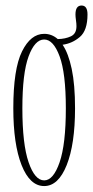

<svg xmlns="http://www.w3.org/2000/svg" viewBox="-20 -646 329 678"><path d="M136 11Q85.5 11 56.2 -63Q27 -137 27 -263.5Q27 -402.5 57.8 -464.5Q88.5 -526.5 136 -526.5Q163 -526.5 184 -508Q211 -508.5 230.5 -517.8Q250 -527 250 -553.5Q250 -563 248.2 -575Q246.5 -587 246.5 -595Q246.5 -626.5 268 -626.5Q289 -626.5 289 -595Q289 -538.5 262 -515.5Q235 -492.5 201 -488Q221.5 -458 233.2 -402.8Q245 -347.5 245 -263.5Q245 -137 215.5 -63Q186 11 136 11ZM136 -9Q168.5 -9 190.5 -73Q212.5 -137 212.5 -263.5Q212.5 -387.5 190.5 -447Q168.5 -506.5 136 -506.5Q103 -506.5 81 -447Q59 -387.5 59 -263.5Q59 -137 81 -73Q103 -9 136 -9Z"/></svg>

Font: Imbue 50pt Thin
Style: Regular
Weight: 100
Designer: Tyler Finck
Foundry: Etcetera Type Company
Version: Version 1.102; ttfautohint (v1.8.3)